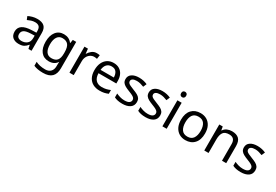

<svg xmlns="http://www.w3.org/2000/svg" viewBox="67 -1962 4917 3426"><g transform="rotate(30 2525.5 -248.5)"><path d="M288 -545Q386 -545 433 -502Q480 -459 480 -365V0H416L399 -76H395Q360 -32 321.5 -11Q283 10 215 10Q142 10 94 -28.5Q46 -67 46 -149Q46 -229 109 -272.5Q172 -316 303 -320L394 -323V-355Q394 -422 365 -448Q336 -474 283 -474Q241 -474 203 -461.5Q165 -449 132 -433L105 -499Q140 -518 188 -531.5Q236 -545 288 -545ZM314 -259Q214 -255 175.5 -227Q137 -199 137 -148Q137 -103 164.5 -82Q192 -61 235 -61Q303 -61 348 -98.5Q393 -136 393 -214V-262Z M836 -546Q889 -546 931.5 -526Q974 -506 1004 -465H1009L1021 -536H1091V9Q1091 124 1032.5 182Q974 240 851 240Q733 240 658 206V125Q737 167 856 167Q925 167 964.5 126.5Q1004 86 1004 16V-5Q1004 -17 1005 -39.5Q1006 -62 1007 -71H1003Q949 10 837 10Q733 10 674.5 -63Q616 -136 616 -267Q616 -395 674.5 -470.5Q733 -546 836 -546ZM848 -472Q781 -472 744 -418.5Q707 -365 707 -266Q707 -167 743.5 -114.5Q780 -62 850 -62Q931 -62 968 -105.5Q1005 -149 1005 -246V-267Q1005 -377 967 -424.5Q929 -472 848 -472Z M1511 -546Q1526 -546 1543.5 -544.5Q1561 -543 1574 -540L1563 -459Q1550 -462 1534.5 -464Q1519 -466 1505 -466Q1464 -466 1428 -443.5Q1392 -421 1370.5 -380.5Q1349 -340 1349 -286V0H1261V-536H1333L1343 -438H1347Q1373 -482 1414 -514Q1455 -546 1511 -546Z M1861 -546Q1930 -546 1979.5 -516Q2029 -486 2055.5 -431.5Q2082 -377 2082 -304V-251H1715Q1717 -160 1761.5 -112.5Q1806 -65 1886 -65Q1937 -65 1976.5 -74.5Q2016 -84 2058 -102V-25Q2017 -7 1977 1.5Q1937 10 1882 10Q1806 10 1747.5 -21Q1689 -52 1656.5 -113.5Q1624 -175 1624 -264Q1624 -352 1653.5 -415Q1683 -478 1736.5 -512Q1790 -546 1861 -546ZM1860 -474Q1797 -474 1760.5 -433.5Q1724 -393 1717 -321H1990Q1989 -389 1958 -431.5Q1927 -474 1860 -474Z M2567 -148Q2567 -70 2509 -30Q2451 10 2353 10Q2297 10 2256.5 1Q2216 -8 2185 -24V-104Q2217 -88 2262.5 -74.5Q2308 -61 2355 -61Q2422 -61 2452 -82.5Q2482 -104 2482 -140Q2482 -160 2471 -176Q2460 -192 2431.5 -208Q2403 -224 2350 -244Q2298 -264 2261 -284Q2224 -304 2204 -332Q2184 -360 2184 -404Q2184 -472 2239.5 -509Q2295 -546 2385 -546Q2434 -546 2476.5 -536.5Q2519 -527 2556 -510L2526 -440Q2492 -454 2455 -464Q2418 -474 2379 -474Q2325 -474 2296.5 -456.5Q2268 -439 2268 -409Q2268 -387 2281 -371.5Q2294 -356 2324.5 -341.5Q2355 -327 2406 -307Q2457 -288 2493 -268Q2529 -248 2548 -219.5Q2567 -191 2567 -148Z M3046 -148Q3046 -70 2988 -30Q2930 10 2832 10Q2776 10 2735.5 1Q2695 -8 2664 -24V-104Q2696 -88 2741.5 -74.5Q2787 -61 2834 -61Q2901 -61 2931 -82.5Q2961 -104 2961 -140Q2961 -160 2950 -176Q2939 -192 2910.5 -208Q2882 -224 2829 -244Q2777 -264 2740 -284Q2703 -304 2683 -332Q2663 -360 2663 -404Q2663 -472 2718.5 -509Q2774 -546 2864 -546Q2913 -546 2955.5 -536.5Q2998 -527 3035 -510L3005 -440Q2971 -454 2934 -464Q2897 -474 2858 -474Q2804 -474 2775.5 -456.5Q2747 -439 2747 -409Q2747 -387 2760 -371.5Q2773 -356 2803.5 -341.5Q2834 -327 2885 -307Q2936 -288 2972 -268Q3008 -248 3027 -219.5Q3046 -191 3046 -148Z M3221 -737Q3241 -737 3256.5 -723.5Q3272 -710 3272 -681Q3272 -653 3256.5 -639Q3241 -625 3221 -625Q3199 -625 3184 -639Q3169 -653 3169 -681Q3169 -710 3184 -723.5Q3199 -737 3221 -737ZM3264 -536V0H3176V-536Z M3900 -269Q3900 -136 3832.5 -63Q3765 10 3650 10Q3579 10 3523.5 -22.5Q3468 -55 3436 -117.5Q3404 -180 3404 -269Q3404 -402 3471 -474Q3538 -546 3653 -546Q3726 -546 3781.5 -513.5Q3837 -481 3868.5 -419.5Q3900 -358 3900 -269ZM3495 -269Q3495 -174 3532.5 -118.5Q3570 -63 3652 -63Q3733 -63 3771 -118.5Q3809 -174 3809 -269Q3809 -364 3771 -418Q3733 -472 3651 -472Q3569 -472 3532 -418Q3495 -364 3495 -269Z M4297 -546Q4393 -546 4442 -499.5Q4491 -453 4491 -349V0H4404V-343Q4404 -472 4284 -472Q4195 -472 4161 -422Q4127 -372 4127 -278V0H4039V-536H4110L4123 -463H4128Q4154 -505 4200 -525.5Q4246 -546 4297 -546Z M5006 -148Q5006 -70 4948 -30Q4890 10 4792 10Q4736 10 4695.5 1Q4655 -8 4624 -24V-104Q4656 -88 4701.5 -74.5Q4747 -61 4794 -61Q4861 -61 4891 -82.5Q4921 -104 4921 -140Q4921 -160 4910 -176Q4899 -192 4870.5 -208Q4842 -224 4789 -244Q4737 -264 4700 -284Q4663 -304 4643 -332Q4623 -360 4623 -404Q4623 -472 4678.5 -509Q4734 -546 4824 -546Q4873 -546 4915.5 -536.5Q4958 -527 4995 -510L4965 -440Q4931 -454 4894 -464Q4857 -474 4818 -474Q4764 -474 4735.5 -456.5Q4707 -439 4707 -409Q4707 -387 4720 -371.5Q4733 -356 4763.5 -341.5Q4794 -327 4845 -307Q4896 -288 4932 -268Q4968 -248 4987 -219.5Q5006 -191 5006 -148Z"/></g></svg>

Font: Noto Sans Thai Looped
Style: Regular
Weight: 400
Designer: Sasikarn Vongin, Ben Mitchell
Foundry: The Fontpad Ltd
Version: Version 1.001; ttfautohint (v1.8.4.7-5d5b)